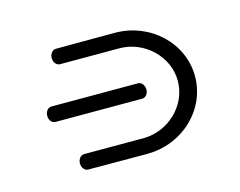

<svg xmlns="http://www.w3.org/2000/svg" viewBox="-54 -778 557 445"><g transform="rotate(-15 224.0 -555.0)"><path d="M64.2 -573.1C56.2 -572.9 49.4 -565.1 49.4 -554.6C49.4 -544.2 56.2 -536.1 64.2 -536.1H272.5C280.3 -536.1 287.3 -543.7 287.3 -554.1C287.3 -564.6 280.4 -573.1 272.5 -573.1ZM108.8 -699.6C101 -699.6 94.1 -691.6 94.1 -681.1C94.1 -670.7 101 -662.6 108.9 -662.6C108.9 -662.6 192.7 -662.6 251.7 -662.6C310.7 -662.6 362.8 -614.2 362.8 -554.8C362.8 -495.3 310.7 -446.9 251.7 -446.9C192.7 -446.9 108.9 -446.9 108.9 -446.9C101 -446.9 94.1 -438.9 94.1 -428.4C94.1 -418 101 -409.9 108.8 -409.9C108.8 -409.9 165.8 -409.5 250.5 -409.5C335.3 -409.5 404.1 -474.7 404.1 -554.8C404.1 -634.8 335.3 -700 250.5 -700C165.8 -700 108.8 -699.6 108.8 -699.6Z"/></g></svg>

Font: Hi.
Style: Tall Regular
Weight: 400
Designer: Mew Too, Robert Jablonski
Foundry: Cannot Into Space Fonts
Version: Version 1.996